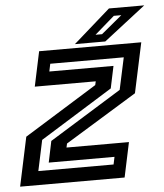

<svg xmlns="http://www.w3.org/2000/svg" viewBox="-53 -733 666 778"><g transform="rotate(-5 280.5 -344.0)"><path d="M76.5 -56.5H382.5L389 -87H121.5L139.5 -173.5L433.5 -355.5L461.5 -485.5H162.5L156 -454.5H417L398 -364.5L103 -181ZM-2.5 0 40 -199.5 336.5 -383.5 340 -398.5H92L122 -540H537.5L494 -336.5L202 -157.5L198.5 -141.5H452.5L422.5 0ZM269 -556 419 -688H562.5L392.5 -556ZM355.5 -586.5H382L466.5 -656.5H436Z"/></g></svg>

Font: Tourney Thin SemiBold
Style: Italic
Weight: 600
Italic angle: -12°
Version: Version 1.015